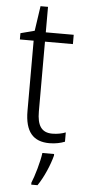

<svg xmlns="http://www.w3.org/2000/svg" viewBox="-59 -691 420 945"><g transform="rotate(5 150.5 -218.5)"><path d="M214 -38C160 -38 139 -73 139 -141V-486H277V-532H139V-658H102L84 -535L15 -517V-486H83V-139C83 -36 124 10 204 10C234 10 260 4 280 -4V-50C263 -43 239 -38 214 -38ZM232 69V61H174C169 103 147 178 133 211V221H164C194 177 220 115 232 69Z"/></g></svg>

Font: Noto Sans Gujarati UI SemiCondensed Light
Style: Regular
Weight: 300
Width: 4
Designer: Jelle Bosma - Monotype Design Team, Universal Thirst
Foundry: Monotype Imaging Inc.
Version: Version 2.106